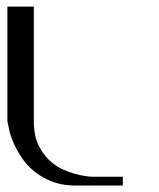

<svg xmlns="http://www.w3.org/2000/svg" viewBox="-20 -577 495 596"><path d="M85 -556.6H2.9V-378.9V-201.2L7.8 -177.7C10.4 -162.8 16.6 -144.9 26.4 -124C31.6 -113 38.1 -101.6 45.9 -89.8C53.1 -78.8 61.8 -68 72.3 -57.6C88.5 -41.3 108.4 -28 131.8 -17.6C155.3 -6.5 183.6 -1 216.8 -1H283.2H361.3V-28.3H289.1H265.6C250 -29 231.4 -32.2 210 -38.1C198.9 -41.3 187.5 -45.6 175.8 -50.8C164.1 -56 153 -62.8 142.6 -71.3C126.3 -84.3 112.6 -101.2 101.6 -122.1C90.5 -142.9 85 -169.3 85 -201.2Z"/></svg>

Font: Cully Mac
Style: Regular
Weight: 400
Designer: Arif Nurcahyadi
Version: Version 1.0